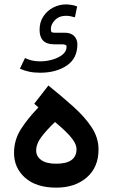

<svg xmlns="http://www.w3.org/2000/svg" viewBox="-20 -863 517 881"><path d="M283.2 -842.8Q291 -842.8 305.9 -840.8Q320.8 -838.9 334 -833.5L323.7 -783.7Q300.8 -790.5 283.2 -790.5Q251.5 -790.5 232.4 -771Q213.4 -751.5 213.4 -730Q213.4 -719.7 216.6 -716.3Q219.7 -712.9 230.5 -712.9H276.4Q305.2 -712.9 320.1 -697.8Q335 -682.6 335 -659.7Q335 -594.7 286.1 -562Q237.3 -529.3 164.1 -529.3Q136.2 -529.3 113.3 -534.2Q90.3 -539.1 71.3 -547.9L94.7 -596.7Q108.9 -589.8 125.5 -585.7Q142.1 -581.5 165 -581.5Q192.4 -581.5 220.2 -589.4Q248 -597.2 266.8 -612.3Q285.6 -627.4 285.6 -649.4Q285.6 -655.3 279.3 -657.5Q272.9 -659.7 264.2 -659.7H228Q161.6 -659.7 161.6 -726.1Q161.6 -761.7 179 -787.8Q196.3 -814 224.1 -828.4Q252 -842.8 283.2 -842.8ZM156.2 -370.1 137.2 -387.2 202.1 -470.7Q263.7 -420.9 316.2 -374Q368.7 -327.1 400.4 -279.1Q432.1 -231 432.1 -176.8Q432.1 -95.7 378.2 -48.8Q324.2 -2 238.3 -2Q146.5 -2 95.5 -47.1Q44.4 -92.3 44.4 -161.1Q44.4 -219.7 74.7 -268.3Q105 -316.9 156.2 -370.1ZM331.1 -178.7Q331.1 -198.2 315.7 -220Q300.3 -241.7 277.6 -263.2Q254.9 -284.7 232.4 -303.2Q196.3 -269 171.1 -236.3Q146 -203.6 146 -171.9Q146 -146 168.9 -128.9Q191.9 -111.8 237.8 -111.8Q331.1 -111.8 331.1 -178.7Z"/></svg>

Font: Vazirmatn FD NL Medium
Style: Regular
Weight: 500
Designer: Saber Rastikerdar
Foundry: Saber Rastikerdar
Version: Version 33.003